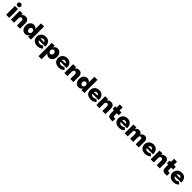

<svg xmlns="http://www.w3.org/2000/svg" viewBox="987 -3848 7234 7234"><g transform="rotate(45 4604.5 -231.0)"><path d="M46 -470H211V0H46ZM129 -528Q86 -528 61.5 -552Q37 -576 37 -616Q37 -654 61.5 -678Q86 -702 129 -702Q171 -702 195.5 -678Q220 -654 220 -616Q220 -576 195.5 -552Q171 -528 129 -528Z M621 -236Q621 -290 599.5 -313Q578 -336 548 -336Q510 -336 490 -307Q470 -278 468 -240V0H303V-470H459V-389Q479 -427 517 -452Q555 -477 614 -477Q695 -477 740.5 -429Q786 -381 786 -281V0H621V-236Z M1056 7Q1010 7 972.5 -11.5Q935 -30 908 -62Q881 -94 866.5 -138.5Q852 -183 852 -236Q852 -289 866.5 -333Q881 -377 908 -409Q935 -441 972.5 -459Q1010 -477 1056 -477Q1109 -477 1147 -454.5Q1185 -432 1204 -397V-700H1369V0H1213V-89Q1194 -47 1154 -20Q1114 7 1056 7ZM1119 -131Q1151 -131 1176.5 -154Q1202 -177 1204 -228V-240Q1204 -288 1178.5 -312Q1153 -336 1118 -336Q1101 -336 1085 -330Q1069 -324 1056.5 -312Q1044 -300 1036 -281Q1028 -262 1028 -235Q1028 -184 1055 -157.5Q1082 -131 1119 -131Z M1705 7Q1645 7 1596 -10.5Q1547 -28 1512.5 -59.5Q1478 -91 1459.5 -134.5Q1441 -178 1441 -229Q1441 -284 1460 -329.5Q1479 -375 1513.5 -408Q1548 -441 1594.5 -459Q1641 -477 1697 -477Q1754 -477 1798.5 -458.5Q1843 -440 1874 -406.5Q1905 -373 1921.5 -325.5Q1938 -278 1938 -221V-195H1602Q1625 -117 1720 -117Q1758 -117 1791 -130Q1824 -143 1848 -168L1935 -88Q1897 -44 1838.5 -18.5Q1780 7 1705 7ZM1694 -350Q1619 -350 1601 -281H1784Q1782 -308 1759.5 -329Q1737 -350 1694 -350Z M2010 240V-470H2166V-375Q2180 -419 2221 -448Q2262 -477 2323 -477Q2369 -477 2406.5 -459Q2444 -441 2471 -409Q2498 -377 2512.5 -333Q2527 -289 2527 -236Q2527 -183 2512.5 -138.5Q2498 -94 2471 -62Q2444 -30 2406.5 -11.5Q2369 7 2323 7Q2270 7 2232.5 -15Q2195 -37 2175 -72V240ZM2261 -336Q2227 -336 2202 -312.5Q2177 -289 2175 -244V-234Q2176 -180 2201.5 -155.5Q2227 -131 2260 -131Q2297 -131 2324 -157.5Q2351 -184 2351 -235Q2351 -262 2343 -281Q2335 -300 2322.5 -312Q2310 -324 2293.5 -330Q2277 -336 2261 -336Z M2843 7Q2783 7 2734 -10.5Q2685 -28 2650.5 -59.5Q2616 -91 2597.5 -134.5Q2579 -178 2579 -229Q2579 -284 2598 -329.5Q2617 -375 2651.5 -408Q2686 -441 2732.5 -459Q2779 -477 2835 -477Q2892 -477 2936.5 -458.5Q2981 -440 3012 -406.5Q3043 -373 3059.5 -325.5Q3076 -278 3076 -221V-195H2740Q2763 -117 2858 -117Q2896 -117 2929 -130Q2962 -143 2986 -168L3073 -88Q3035 -44 2976.5 -18.5Q2918 7 2843 7ZM2832 -350Q2757 -350 2739 -281H2922Q2920 -308 2897.5 -329Q2875 -350 2832 -350Z M3466 -236Q3466 -290 3444.5 -313Q3423 -336 3393 -336Q3355 -336 3335 -307Q3315 -278 3313 -240V0H3148V-470H3304V-389Q3324 -427 3362 -452Q3400 -477 3459 -477Q3540 -477 3585.5 -429Q3631 -381 3631 -281V0H3466V-236Z M3901 7Q3855 7 3817.5 -11.5Q3780 -30 3753 -62Q3726 -94 3711.5 -138.5Q3697 -183 3697 -236Q3697 -289 3711.5 -333Q3726 -377 3753 -409Q3780 -441 3817.5 -459Q3855 -477 3901 -477Q3954 -477 3992 -454.5Q4030 -432 4049 -397V-700H4214V0H4058V-89Q4039 -47 3999 -20Q3959 7 3901 7ZM3964 -131Q3996 -131 4021.5 -154Q4047 -177 4049 -228V-240Q4049 -288 4023.5 -312Q3998 -336 3963 -336Q3946 -336 3930 -330Q3914 -324 3901.5 -312Q3889 -300 3881 -281Q3873 -262 3873 -235Q3873 -184 3900 -157.5Q3927 -131 3964 -131Z M4550 7Q4490 7 4441 -10.5Q4392 -28 4357.5 -59.5Q4323 -91 4304.5 -134.5Q4286 -178 4286 -229Q4286 -284 4305 -329.5Q4324 -375 4358.5 -408Q4393 -441 4439.5 -459Q4486 -477 4542 -477Q4599 -477 4643.5 -458.5Q4688 -440 4719 -406.5Q4750 -373 4766.5 -325.5Q4783 -278 4783 -221V-195H4447Q4470 -117 4565 -117Q4603 -117 4636 -130Q4669 -143 4693 -168L4780 -88Q4742 -44 4683.5 -18.5Q4625 7 4550 7ZM4539 -350Q4464 -350 4446 -281H4629Q4627 -308 4604.5 -329Q4582 -350 4539 -350Z M5173 -236Q5173 -290 5151.5 -313Q5130 -336 5100 -336Q5062 -336 5042 -307Q5022 -278 5020 -240V0H4855V-470H5011V-389Q5031 -427 5069 -452Q5107 -477 5166 -477Q5247 -477 5292.5 -429Q5338 -381 5338 -281V0H5173V-236Z M5392 -470H5462V-639H5618V-470H5724V-327H5618V-209Q5618 -169 5631 -155Q5644 -141 5683 -141Q5692 -141 5703.5 -141.5Q5715 -142 5726 -143V3Q5713 3 5690 4.5Q5667 6 5644 6Q5588 6 5553 -6.5Q5518 -19 5497.5 -43Q5477 -67 5469.5 -102Q5462 -137 5462 -182V-327H5392Z M6056 7Q5996 7 5947 -10.5Q5898 -28 5863.5 -59.5Q5829 -91 5810.5 -134.5Q5792 -178 5792 -229Q5792 -284 5811 -329.5Q5830 -375 5864.5 -408Q5899 -441 5945.5 -459Q5992 -477 6048 -477Q6105 -477 6149.5 -458.5Q6194 -440 6225 -406.5Q6256 -373 6272.5 -325.5Q6289 -278 6289 -221V-195H5953Q5976 -117 6071 -117Q6109 -117 6142 -130Q6175 -143 6199 -168L6286 -88Q6248 -44 6189.5 -18.5Q6131 7 6056 7ZM6045 -350Q5970 -350 5952 -281H6135Q6133 -308 6110.5 -329Q6088 -350 6045 -350Z M6655 -249Q6655 -294 6640 -315Q6625 -336 6590 -336Q6555 -336 6541.5 -313Q6528 -290 6526 -236V0H6361V-470H6517V-378Q6540 -426 6580 -451.5Q6620 -477 6669 -477Q6723 -477 6758.5 -449Q6794 -421 6810 -376Q6833 -425 6874 -451Q6915 -477 6967 -477Q7036 -477 7075 -433.5Q7114 -390 7114 -321V0H6949V-249Q6949 -336 6884 -336Q6849 -336 6835 -312Q6821 -288 6820 -230V0H6655V-249Z M7444 7Q7384 7 7335 -10.5Q7286 -28 7251.5 -59.5Q7217 -91 7198.5 -134.5Q7180 -178 7180 -229Q7180 -284 7199 -329.5Q7218 -375 7252.5 -408Q7287 -441 7333.5 -459Q7380 -477 7436 -477Q7493 -477 7537.5 -458.5Q7582 -440 7613 -406.5Q7644 -373 7660.5 -325.5Q7677 -278 7677 -221V-195H7341Q7364 -117 7459 -117Q7497 -117 7530 -130Q7563 -143 7587 -168L7674 -88Q7636 -44 7577.5 -18.5Q7519 7 7444 7ZM7433 -350Q7358 -350 7340 -281H7523Q7521 -308 7498.5 -329Q7476 -350 7433 -350Z M8067 -236Q8067 -290 8045.5 -313Q8024 -336 7994 -336Q7956 -336 7936 -307Q7916 -278 7914 -240V0H7749V-470H7905V-389Q7925 -427 7963 -452Q8001 -477 8060 -477Q8141 -477 8186.5 -429Q8232 -381 8232 -281V0H8067V-236Z M8286 -470H8356V-639H8512V-470H8618V-327H8512V-209Q8512 -169 8525 -155Q8538 -141 8577 -141Q8586 -141 8597.5 -141.5Q8609 -142 8620 -143V3Q8607 3 8584 4.5Q8561 6 8538 6Q8482 6 8447 -6.5Q8412 -19 8391.5 -43Q8371 -67 8363.5 -102Q8356 -137 8356 -182V-327H8286Z M8950 7Q8890 7 8841 -10.5Q8792 -28 8757.5 -59.5Q8723 -91 8704.5 -134.5Q8686 -178 8686 -229Q8686 -284 8705 -329.5Q8724 -375 8758.5 -408Q8793 -441 8839.5 -459Q8886 -477 8942 -477Q8999 -477 9043.5 -458.5Q9088 -440 9119 -406.5Q9150 -373 9166.5 -325.5Q9183 -278 9183 -221V-195H8847Q8870 -117 8965 -117Q9003 -117 9036 -130Q9069 -143 9093 -168L9180 -88Q9142 -44 9083.5 -18.5Q9025 7 8950 7ZM8939 -350Q8864 -350 8846 -281H9029Q9027 -308 9004.5 -329Q8982 -350 8939 -350Z"/></g></svg>

Font: Tilda Sans Black
Style: Regular
Weight: 900
Designer: ParaType Ltd
Foundry: ParaType Ltd
Version: Version 1.009